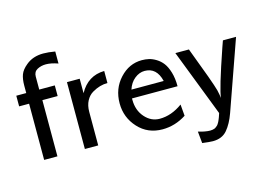

<svg xmlns="http://www.w3.org/2000/svg" viewBox="-111 -919 1817 1310"><g transform="rotate(-15 797.5 -264.0)"><path d="M27.8 -397V-472.2H98.1V-524.9Q98.1 -570.8 109.6 -601.8Q121.1 -632.8 157.2 -662.1Q206.1 -703.1 279.8 -703.1Q315.9 -703.1 362.8 -694.8V-609.9Q314 -627 277.8 -627Q243.7 -627 216.8 -612.5Q189.9 -598.1 189.9 -564V-472.2H299.8V-397H191.9V0H98.1V-397Z M385.7 0V-472.2H475.6V-370.1Q534.7 -478 650.9 -480V-395Q624 -395 597.4 -387.5Q570.8 -379.9 542.7 -363.5Q514.6 -347.2 497.3 -314.7Q480 -282.2 480 -236.8V0Z M695.3 -238.8Q695.3 -341.8 761 -413.3Q826.7 -484.9 917.5 -484.9Q942.4 -484.9 966.6 -479.5Q990.7 -474.1 1017.1 -458Q1043.5 -441.9 1062.5 -417Q1081.5 -392.1 1094.5 -349.1Q1107.4 -306.2 1107.4 -250H785.6V-240.2Q785.6 -166 829.1 -116.5Q872.6 -66.9 933.6 -66.9Q1016.6 -66.9 1094.7 -124L1101.6 -43Q1022.5 7.8 933.6 7.8Q829.6 7.8 762.5 -65.4Q695.3 -138.7 695.3 -238.8ZM797.4 -309.1H1025.4Q1001.5 -409.2 916.5 -409.2Q879.4 -409.2 845.9 -382.6Q812.5 -356 797.4 -309.1Z M1151.4 -472.2H1247.1Q1347.2 -210 1362.3 -152.8Q1369.1 -123 1373 -96.2Q1377 -153.3 1471.2 -426.8Q1482.4 -456.5 1487.3 -472.2H1580.1L1406.2 20Q1381.3 89.8 1345.2 132.3Q1309.1 174.8 1244.1 174.8Q1221.2 174.8 1169.4 168L1161.1 85Q1211.9 100.1 1245.1 100.1Q1253.9 100.1 1261.5 98.6Q1269 97.2 1275.1 95Q1281.2 92.8 1287.1 87.9Q1293 83 1296.6 80.1Q1300.3 77.1 1305.2 69.1Q1310.1 61 1312 57.6Q1314 54.2 1318.1 44.2Q1322.3 34.2 1323.7 30.5Q1325.2 26.9 1329.1 14.9Q1333 2.9 1334 0Z"/></g></svg>

Font: CMU Bright
Style: SemiBold
Weight: 600
Version: Version 0.7.0